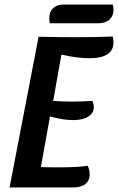

<svg xmlns="http://www.w3.org/2000/svg" viewBox="-20 -821 517 841"><path d="M477 -635Q477 -566 371 -566Q317 -566 249 -582L213 -379Q253 -376 296 -376Q338 -376 385 -379Q391 -364 391 -352Q391 -326 367 -310.5Q343 -295 300 -295Q256 -295 199 -311L159 -89Q185 -88 237 -88Q323 -88 364 -95Q373 -76 373 -57Q373 -31 354.5 -15.5Q336 0 301 0H22L149 -660Q259 -658 312 -658Q392 -658 474 -661Q477 -646 477 -635ZM477 -777Q477 -751 459.5 -735Q442 -719 409 -719H198Q196 -727 196 -743Q196 -770 213 -785.5Q230 -801 257 -801H474Q477 -791 477 -777Z"/></svg>

Font: Sansita
Style: Italic
Weight: 400
Italic angle: -11°
Designer: Pablo Cosgaya
Foundry: Omnibus-Type
Version: Version 1.006